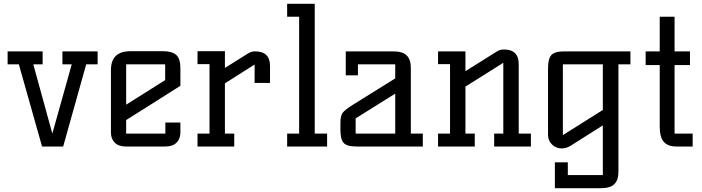

<svg xmlns="http://www.w3.org/2000/svg" viewBox="-20 -770 3690 1009"><path d="M20 -500H204V-432H155L255 -68L357 -432H308V-500H493V-432H433L312 0H201L79 -432H20Z M643 -139V-68H849V-126H928V-73Q928 -41 908 -20.5Q888 0 848 0H643Q603 0 583 -20.5Q563 -41 563 -73V-402Q563 -501 666 -501H835Q885 -501 906.5 -481Q928 -461 928 -412V-319ZM643 -432V-220L848 -349V-432Z M1399 -334H1318V-431L1162 -332V-68H1211V0H1018V-68H1081V-433H1018V-501H1162V-413L1285 -490Q1301 -500 1321 -500Q1399 -500 1399 -423Z M1634 -750V-68H1699V0H1489V-68H1552V-682H1489V-750Z M2139 -68H2202V0H1854Q1803 0 1786 -19Q1769 -38 1769 -88V-125Q1769 -161 1780.5 -177Q1792 -193 1837 -221L2057 -358V-432H1861V-374H1797V-500H2047Q2096 -500 2117.5 -478.5Q2139 -457 2139 -414ZM2057 -68V-278L1849 -148V-68Z M2706 -68H2770V0H2577V-68H2625V-440L2426 -315V-68H2475V0H2282V-68H2345V-433H2282V-500H2426V-396L2592 -500Q2608 -510 2628 -510Q2706 -510 2706 -433Z M3293 -432H3230V133Q3230 176 3208.5 197.5Q3187 219 3138 219H2896V83H2964V150H3148V-111L2977 -3Q2955 10 2932 10Q2902 10 2881 -10.5Q2860 -31 2860 -61V-412Q2860 -461 2877.5 -480.5Q2895 -500 2945 -500H3293ZM3148 -192V-432H2938V-60Z M3447 -682H3525V-500H3606V-428H3525V-68H3620V0H3536Q3490 0 3468.5 -24.5Q3447 -49 3447 -104V-428H3373V-500H3447Z"/></svg>

Font: Kelly Slab
Style: Regular
Weight: 400
Designer: Denis Masharov
Foundry: Denis Masharov
Version: Version 1.001